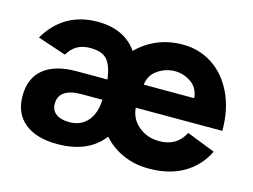

<svg xmlns="http://www.w3.org/2000/svg" viewBox="-77 -641 1030 782"><g transform="rotate(15 437.5 -250.0)"><path d="M409 -71Q346 12 215 12Q127 12 78 -28Q29 -68 29 -141Q29 -217 77.5 -256Q126 -295 215 -295H346Q339 -350 318 -375.5Q297 -401 246 -401Q214 -401 191.5 -388.5Q169 -376 152 -348L32 -388Q105 -512 248 -512Q360 -512 415 -434Q451 -471 500 -491.5Q549 -512 607 -512Q675 -512 730.5 -476.5Q786 -441 819 -373.5Q852 -306 852 -214H487Q491 -166 527.5 -136.5Q564 -107 614 -107Q688 -107 720 -170L840 -123Q808 -58 747.5 -23Q687 12 601 12Q542 12 492.5 -10Q443 -32 409 -71ZM240 -87Q289 -87 317.5 -120.5Q346 -154 347 -210H261Q164 -210 164 -144Q164 -117 184 -102Q204 -87 240 -87ZM707 -313Q703 -356 671.5 -377.5Q640 -399 603 -399Q566 -399 532.5 -377Q499 -355 494 -313Z"/></g></svg>

Font: Oak Sans
Style: Bold
Weight: 700
Designer: Erik Kennedy, Walven
Foundry: Erik Kennedy, Walven
Version: Version 1.000